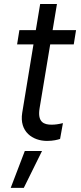

<svg xmlns="http://www.w3.org/2000/svg" viewBox="-20 -696 404 958"><path d="M359.4 -545.5H242.5L264.2 -676.1H180.4L158.7 -545.5H76.7L65.3 -474.4H147L90.9 -133.5C75.3 -38.4 143.5 7.1 214.5 7.1C245.7 7.1 267 1.4 279.8 -2.8L294 -81.7C271.7 -76.3 255.7 -73.9 237.2 -73.9C200.3 -73.9 165.8 -85.2 177.6 -156.2L230.5 -474.4H348ZM33.4 241.5H98.7L189.6 57.5H103.7Z"/></svg>

Font: Magic Ui Pro
Style: Italic
Weight: 400
Italic angle: -9.39999°
Designer: Stefan Endress, Andreas Faust
Version: Version 1.000;FEAKit 1.0